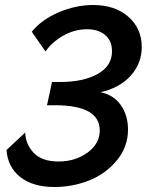

<svg xmlns="http://www.w3.org/2000/svg" viewBox="-20 -739 600 768"><path d="M6 -139 81 -209Q82 -162 115 -127.5Q148 -93 214 -93Q281 -93 330 -128.5Q379 -164 379 -217Q379 -318 200 -318H168L188 -411H220Q313 -411 370.5 -443Q428 -475 428 -534Q428 -576 400.5 -599Q373 -622 329 -622Q277 -622 231.5 -595.5Q186 -569 162 -533L107 -612Q147 -661 215.5 -690Q284 -719 352 -719Q440 -719 493.5 -672Q547 -625 547 -551Q547 -486 503.5 -437Q460 -388 382 -370Q434 -360 463 -319Q492 -278 492 -221Q492 -151 447 -97Q402 -43 336 -17Q270 9 198 9Q112 9 61.5 -30.5Q11 -70 6 -139Z"/></svg>

Font: Raleway-v4020 SemiBold
Style: Italic
Weight: 600
Italic angle: -12°
Designer: Matt McInerney, Pablo Impallari, Rodrigo Fuenzalida
Foundry: Matt McInerney, Pablo Impallari, Rodrigo Fuenzalida
Version: Version 4.020;PS 004.020;hotconv 1.0.88;makeotf.lib2.5.64775